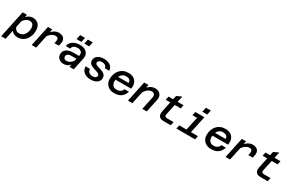

<svg xmlns="http://www.w3.org/2000/svg" viewBox="187 -2522 6744 4460"><g transform="rotate(30 3559.0 -292.0)"><path d="M393 -564Q462 -564 509 -535.5Q556 -507 580 -456Q604 -405 604 -336Q604 -263 583 -199.5Q562 -136 523 -88.5Q484 -41 427.5 -14.5Q371 12 299 12Q252 12 208.5 -9Q165 -30 139 -67L87 178H-32L123 -552H237L225 -483Q258 -520 301.5 -542Q345 -564 393 -564ZM292 -87Q349 -87 392 -120Q435 -153 458.5 -207.5Q482 -262 482 -325Q482 -363 471 -395Q460 -427 434.5 -446Q409 -465 366 -465Q319 -465 274 -436Q229 -407 201 -358L165 -189Q175 -142 209 -114.5Q243 -87 292 -87Z M1120 -302 1134 -367Q1143 -411 1124.5 -437Q1106 -463 1060 -463Q1004 -463 949.5 -422Q895 -381 845 -293L853 -405Q888 -457 925 -492.5Q962 -528 1004 -546Q1046 -564 1095 -564Q1152 -564 1192.5 -541.5Q1233 -519 1250 -475Q1267 -431 1253 -367L1239 -302ZM684 0 802 -552H915L896 -435L804 0Z M1698 0 1718 -117 1767 -346Q1776 -386 1762 -415.5Q1748 -445 1717.5 -461Q1687 -477 1645 -477Q1588 -477 1548 -451.5Q1508 -426 1500 -375H1383Q1391 -433 1427.5 -475Q1464 -517 1522 -540.5Q1580 -564 1651 -564Q1732 -564 1789.5 -535.5Q1847 -507 1872 -454.5Q1897 -402 1882 -331L1813 0ZM1536 12Q1486 12 1447 -8Q1408 -28 1385 -63Q1362 -98 1362 -144Q1362 -209 1394.5 -250Q1427 -291 1482.5 -310.5Q1538 -330 1608 -330H1777L1759 -244L1602 -243Q1547 -243 1515.5 -219.5Q1484 -196 1484 -156Q1484 -122 1506.5 -103Q1529 -84 1566 -84Q1619 -84 1663 -114Q1707 -144 1742 -197L1739 -110Q1701 -48 1653 -18Q1605 12 1536 12ZM1726 -640 1752 -762H1882L1856 -640ZM1518 -640 1544 -762H1674L1648 -640Z M2262 12Q2210 12 2165.5 -2Q2121 -16 2087.5 -43.5Q2054 -71 2035 -110Q2016 -149 2016 -197H2134Q2135 -143 2170 -110Q2205 -77 2266 -77Q2320 -77 2348 -98Q2376 -119 2376 -149Q2376 -176 2354 -192.5Q2332 -209 2297.5 -220.5Q2263 -232 2224.5 -244Q2186 -256 2151.5 -273Q2117 -290 2095 -318Q2073 -346 2073 -390Q2073 -444 2102 -483Q2131 -522 2184 -543Q2237 -564 2306 -564Q2372 -564 2424.5 -543Q2477 -522 2508.5 -482Q2540 -442 2542 -382H2424Q2419 -430 2385 -452.5Q2351 -475 2302 -475Q2251 -475 2223 -454Q2195 -433 2195 -402Q2195 -375 2217 -359.5Q2239 -344 2273.5 -333Q2308 -322 2347 -310.5Q2386 -299 2420 -281.5Q2454 -264 2476 -235Q2498 -206 2498 -158Q2498 -106 2470 -68Q2442 -30 2389.5 -9Q2337 12 2262 12Z M2898 12Q2824 12 2767.5 -17.5Q2711 -47 2679 -101Q2647 -155 2647 -228Q2647 -299 2668.5 -360Q2690 -421 2730 -467Q2770 -513 2828 -538.5Q2886 -564 2960 -564Q3045 -564 3102.5 -528.5Q3160 -493 3183.5 -428.5Q3207 -364 3191 -276H2744L2763 -362H3076Q3077 -410 3046 -439Q3015 -468 2955 -468Q2888 -468 2847 -434Q2806 -400 2787.5 -346.5Q2769 -293 2769 -234Q2769 -189 2785.5 -156Q2802 -123 2833 -104.5Q2864 -86 2905 -86Q2972 -86 3011 -115Q3050 -144 3063 -189H3183Q3165 -128 3128.5 -82.5Q3092 -37 3035 -12.5Q2978 12 2898 12Z M3651 0 3724 -344Q3736 -398 3713.5 -430.5Q3691 -463 3643 -463Q3588 -463 3537 -424Q3486 -385 3437 -301L3444 -419Q3492 -492 3550 -528Q3608 -564 3678 -564Q3738 -564 3780 -537.5Q3822 -511 3840.5 -463Q3859 -415 3845 -351L3770 0ZM3266 0 3383 -552H3497L3478 -435L3385 0Z M4215 0Q4161 0 4127 -22Q4093 -44 4081 -84.5Q4069 -125 4080 -179L4181 -652L4314 -712L4200 -179Q4195 -154 4197.5 -135Q4200 -116 4215.5 -106.5Q4231 -97 4263 -97H4434L4413 0ZM4016 -455 4037 -552H4439L4419 -455Z M4760 0 4877 -552H4997L4879 0ZM4565 0 4586 -97H5087L5066 0ZM4733 -455 4754 -552H4937L4916 -455ZM4892 -640 4918 -762H5049L5023 -640Z M5498 12Q5424 12 5367.5 -17.5Q5311 -47 5279 -101Q5247 -155 5247 -228Q5247 -299 5268.5 -360Q5290 -421 5330 -467Q5370 -513 5428 -538.5Q5486 -564 5560 -564Q5645 -564 5702.5 -528.5Q5760 -493 5783.5 -428.5Q5807 -364 5791 -276H5344L5363 -362H5676Q5677 -410 5646 -439Q5615 -468 5555 -468Q5488 -468 5447 -434Q5406 -400 5387.5 -346.5Q5369 -293 5369 -234Q5369 -189 5385.5 -156Q5402 -123 5433 -104.5Q5464 -86 5505 -86Q5572 -86 5611 -115Q5650 -144 5663 -189H5783Q5765 -128 5728.5 -82.5Q5692 -37 5635 -12.5Q5578 12 5498 12Z M6320 -302 6334 -367Q6343 -411 6324.5 -437Q6306 -463 6260 -463Q6204 -463 6149.5 -422Q6095 -381 6045 -293L6053 -405Q6088 -457 6125 -492.5Q6162 -528 6204 -546Q6246 -564 6295 -564Q6352 -564 6392.5 -541.5Q6433 -519 6450 -475Q6467 -431 6453 -367L6439 -302ZM5884 0 6002 -552H6115L6096 -435L6004 0Z M6815 0Q6761 0 6727 -22Q6693 -44 6681 -84.5Q6669 -125 6680 -179L6781 -652L6914 -712L6800 -179Q6795 -154 6797.5 -135Q6800 -116 6815.5 -106.5Q6831 -97 6863 -97H7034L7013 0ZM6616 -455 6637 -552H7039L7019 -455Z"/></g></svg>

Font: Azeret Mono Thin Medium
Style: Italic
Weight: 500
Italic angle: -12°
Version: Version 1.002